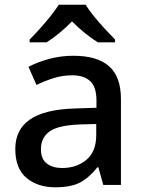

<svg xmlns="http://www.w3.org/2000/svg" viewBox="-20 -786 614 816"><path d="M292 -549Q393 -549 443.5 -504.5Q494 -460 494 -365V0H419L398 -75H394Q359 -31 320.5 -10.5Q282 10 214 10Q141 10 93 -29.5Q45 -69 45 -153Q45 -235 107 -278Q169 -321 298 -325L390 -328V-358Q390 -417 363 -441.5Q336 -466 287 -466Q246 -466 208 -454Q170 -442 135 -425L101 -502Q139 -522 188.5 -535.5Q238 -549 292 -549ZM317 -257Q225 -253 189.5 -226.5Q154 -200 154 -152Q154 -110 179 -91Q204 -72 244 -72Q306 -72 347.5 -107Q389 -142 389 -212V-259ZM344 -766Q357 -744 379.5 -716.5Q402 -689 426.5 -662.5Q451 -636 469 -618V-606H396Q370 -622 341.5 -645Q313 -668 286 -695Q232 -640 178 -606H106V-618Q125 -637 148.5 -663Q172 -689 194 -716.5Q216 -744 230 -766Z"/></svg>

Font: Noto Sans Telugu Medium
Style: Regular
Weight: 500
Designer: Jelle Bosma - Monotype Design Team
Foundry: Monotype Imaging Inc.
Version: Version 2.005; ttfautohint (v1.8.4.7-5d5b)